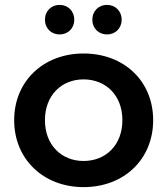

<svg xmlns="http://www.w3.org/2000/svg" viewBox="-20 -759 686 786"><path d="M224 -618C258 -618 284 -643 284 -678C284 -714 258 -739 224 -739C190 -739 164 -714 164 -678C164 -643 190 -618 224 -618ZM418 -618C452 -618 478 -643 478 -678C478 -714 452 -739 418 -739C384 -739 358 -714 358 -678C358 -643 384 -618 418 -618ZM322 7C488 7 607 -107 607 -267C607 -427 488 -540 322 -540C158 -540 38 -427 38 -267C38 -107 158 7 322 7ZM322 -100C232 -100 164 -165 164 -267C164 -369 232 -434 322 -434C413 -434 481 -369 481 -267C481 -165 413 -100 322 -100Z"/></svg>

Font: Talent
Style: Bold
Weight: 600
Designer: Mike Powis
Version: Version 1.001;hotconv 1.0.109;makeotfexe 2.5.65596